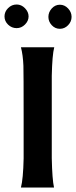

<svg xmlns="http://www.w3.org/2000/svg" viewBox="-33 -833 338 853"><path d="M269.5 -795.5Q285 -779 285 -758Q285 -737 269.5 -721Q254 -705 233 -705Q212 -705 197 -721Q182 -737 182 -758Q182 -779 197 -795.5Q212 -812 233 -812Q254 -812 269.5 -795.5ZM41 -708Q19 -708 3 -723.5Q-13 -739 -13 -760Q-13 -781 3 -797Q19 -813 41 -813Q62 -813 78 -796.5Q94 -780 94 -760Q94 -740 78 -724Q62 -708 41 -708ZM60 -623H208Q199 -589 197 -496V-312V-130Q199 -35 207 0H60Q70 -38 72 -129V-314Q72 -511 71 -541Q69 -589 60 -623Z"/></svg>

Font: GFS Neohellenic Rg
Style: Bold
Weight: 700
Designer: Designed by Takis Katsoulidis and George D. Matthiopoulos.
Foundry: Designed by Takis Katsoulidis and George D. Matthiopoulos.
Version: Version 1.0